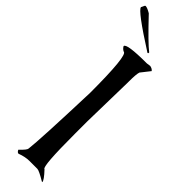

<svg xmlns="http://www.w3.org/2000/svg" viewBox="-463 -1245 1278 1278"><g transform="rotate(45 176.0 -606.5)"><path d="M290 -1002.9Q311.5 -999 321.3 -985.4L270.5 -920.9Q262.7 -899.4 262.7 -827.1V-816.4L254.9 -443.4V-332Q254.9 -19.5 278.3 -19.5Q329.1 34.2 329.1 51.8H325.2Q259.8 12.7 243.2 12.7H168.9Q129.9 12.7 83 30.3Q72.3 30.3 63.5 12.7Q106.4 -28.3 106.4 -41Q118.2 -132.8 133.8 -593.8Q133.8 -945.3 98.6 -945.3Q82 -952.1 71.3 -970.7Q71.3 -999 262.7 -999ZM35.2 -1244.1Q174.8 -1096.7 221.7 -1061.5V-1054.7L217.8 -1051.8H214.8Q-30.3 -1208 -30.3 -1236.3Q-19.5 -1263.7 -13.7 -1263.7Q2 -1263.7 35.2 -1244.1Z"/></g></svg>

Font: EG Dragon Caps 
Style: Regular
Weight: 400
Designer: Bill Roach / W.K. Roach
Version: Version 1.00 April 18, 2012, initial release